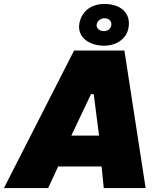

<svg xmlns="http://www.w3.org/2000/svg" viewBox="-76 -957 796 977"><path d="M-56 0H169L220 -110H441L452 0H665L557 -700H301ZM438 -725C511 -719 568 -757 578 -816C590 -883 547 -930 474 -936C398 -943 340 -906 328 -838C317 -779 361 -732 438 -725ZM448 -799C427 -801 413 -815 416 -833C420 -852 438 -866 460 -864C482 -862 494 -846 490 -827C487 -809 470 -797 448 -799ZM287 -267 387 -478H401L428 -267Z"/></svg>

Font: Fixel Display Black
Style: Italic
Weight: 900
Italic angle: -10°
Designer: AlfaBravo + MacPaw
Foundry: Kyrylo Tkachov, Marchela Mozhyna, Serhii Makarenko, Maria Weinstein, Zakhar Kryvoshyya
Version: Version 1.210;Glyphs 3.2 (3217)